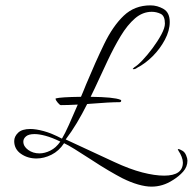

<svg xmlns="http://www.w3.org/2000/svg" viewBox="-20 -577 719 716"><path d="M207 -185Q203 -185 195.5 -194Q188 -203 187 -208L188 -210Q206 -215 282 -216Q287 -227 291.5 -238.5Q296 -250 301 -262Q336 -346 368.5 -413Q401 -480 441.5 -518.5Q482 -557 541 -557Q567 -557 590 -543.5Q613 -530 613 -495Q613 -463 595 -429Q577 -395 549.5 -367.5Q522 -340 491 -324Q485 -319 478 -319Q475 -319 475 -320Q475 -321 482 -327Q493 -333 511.5 -352.5Q530 -372 549 -397.5Q568 -423 581.5 -448Q595 -473 595 -489Q595 -518 579 -525.5Q563 -533 546 -533Q512 -533 483.5 -508.5Q455 -484 430 -442.5Q405 -401 381 -350Q357 -299 333 -247Q325 -231 318 -216Q405 -215 429 -205Q432 -204 432 -202Q432 -196 426 -196Q390 -196 316 -190Q310 -190 305 -189Q286 -151 266.5 -118.5Q247 -86 225 -57L406 27Q464 54 510.5 66Q557 78 592 78Q662 78 662 29Q662 20 657.5 8Q653 -4 646 -14Q643 -19 643 -20Q643 -21 645 -21Q650 -21 660 -15Q669 -10 674 2Q679 14 679 22Q679 45 663 63Q647 81 624 95Q587 119 545 119Q523 119 495 111Q467 103 435 87Q414 76 385 59Q356 42 318 17Q281 -7 257.5 -21.5Q234 -36 219 -43Q200 -14 172 0Q144 14 116 14Q83 14 58 -3.5Q33 -21 33 -51Q33 -68 47.5 -82Q62 -96 93 -96Q114 -96 143.5 -88Q173 -80 211 -60Q222 -78 237 -111.5Q252 -145 270 -187Q251 -186 235 -185.5Q219 -185 207 -185ZM127 -5Q147 -5 168 -15.5Q189 -26 205 -49Q174 -64 150 -70.5Q126 -77 109 -77Q87 -77 77 -68.5Q67 -60 67 -49Q67 -31 85 -18Q103 -5 127 -5Z"/></svg>

Font: Love Light
Style: Regular
Weight: 400
Designer: Robert E. Leuschke
Foundry: Robert E. Leuschke
Version: Version 1.010; ttfautohint (v1.8.3)